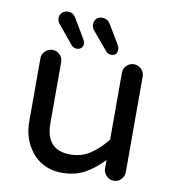

<svg xmlns="http://www.w3.org/2000/svg" viewBox="-78 -777 752 828"><g transform="rotate(10 297.5 -362.5)"><path d="M218 -556Q205 -556 195 -566L128 -647Q118 -659 118 -672Q118 -688 128.5 -697.5Q139 -707 153 -707Q177 -707 188 -687L238 -603Q241 -598 243 -593Q245 -588 245 -583Q245 -570 237 -563Q229 -556 218 -556ZM368 -556Q356 -556 346 -566L278 -647Q269 -658 269 -672Q269 -688 279 -697.5Q289 -707 304 -707Q326 -707 339 -687L389 -603Q395 -593 395 -583Q395 -556 368 -556ZM247 -18Q195 -18 153 -44Q115 -70 93 -113.5Q71 -157 71 -211V-488Q71 -507 85 -520Q99 -533 117 -533Q136 -533 149 -519.5Q162 -506 162 -488V-220Q162 -102 269 -102Q318 -102 356 -127Q394 -152 428 -195V-488Q428 -507 441.5 -520Q455 -533 474 -533Q492 -533 505.5 -519.5Q519 -506 519 -488V-69Q519 -51 506 -37Q493 -23 474 -23Q455 -23 441.5 -37Q428 -51 428 -69V-106Q391 -66 348 -42Q305 -18 247 -18Z"/></g></svg>

Font: Huninn
Style: Regular
Weight: 400
Designer: justfont
Foundry: justfont
Version: Version 1.003